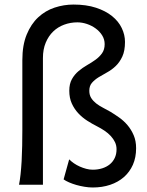

<svg xmlns="http://www.w3.org/2000/svg" viewBox="-20 -811 644 843"><path d="M283.7 -111.3Q292.5 -102.5 304.4 -94.2Q316.4 -85.9 330.1 -79.8Q343.8 -73.7 358.4 -69.8Q373 -65.9 387.2 -65.9Q409.7 -65.9 429 -72Q448.2 -78.1 462.2 -89.6Q476.1 -101.1 483.9 -117.7Q491.7 -134.3 491.7 -155.8Q491.7 -172.4 484.9 -186.8Q478 -201.2 466.3 -213.9Q454.6 -226.6 439 -237.1Q423.3 -247.6 406.2 -256.3Q384.8 -267.1 363 -281Q341.3 -294.9 323.7 -313.7Q306.2 -332.5 295.2 -356.7Q284.2 -380.9 284.2 -412.6Q284.2 -442.9 295.7 -463.4Q307.1 -483.9 324.5 -498.5Q341.8 -513.2 361.8 -524.7Q381.8 -536.1 399.2 -548.6Q416.5 -561 428 -577.1Q439.5 -593.3 439.5 -617.2Q439.5 -638.2 428.5 -655.8Q417.5 -673.3 400.1 -686Q382.8 -698.7 361.6 -705.8Q340.3 -712.9 319.8 -712.9Q289.1 -712.9 261.5 -702.6Q233.9 -692.4 213.4 -672.6Q192.9 -652.8 180.7 -623.5Q168.5 -594.2 168.5 -556.6V0H63.5Q67.4 -19 70.3 -45.9Q73.2 -72.8 75 -104.2Q76.7 -135.7 77.4 -170.7Q78.1 -205.6 78.1 -241.2V-546.9Q78.1 -612.8 97.2 -659.2Q116.2 -705.6 147.7 -734.9Q179.2 -764.2 219.7 -777.6Q260.3 -791 302.7 -791Q358.9 -791 401.4 -777.1Q443.8 -763.2 472.2 -740.2Q500.5 -717.3 514.6 -687.7Q528.8 -658.2 528.8 -627Q528.8 -587.9 517.1 -562.7Q505.4 -537.6 488 -521Q470.7 -504.4 450.4 -493.4Q430.2 -482.4 412.8 -471.7Q395.5 -460.9 383.8 -447.5Q372.1 -434.1 372.1 -412.6Q372.1 -393.6 380.6 -380.4Q389.2 -367.2 402.3 -356.9Q415.5 -346.7 432.1 -338.1Q448.7 -329.6 464.8 -320.3Q483.4 -309.1 503.4 -294.9Q523.4 -280.8 539.8 -261.5Q556.2 -242.2 566.9 -217.3Q577.6 -192.4 577.6 -160.2Q577.6 -119.6 563.5 -87.6Q549.3 -55.7 523.9 -33.4Q498.5 -11.2 463.6 0.5Q428.7 12.2 387.2 12.2Q369.6 12.2 350.8 9Q332 5.9 314.9 1Q297.9 -3.9 283.2 -10.3Q268.6 -16.6 259.3 -23.4Z"/></svg>

Font: Andika New Basic
Style: Regular
Weight: 400
Designer: Victor Gaultney, Annie Olsen, Julie Remington, Don Collingsworth, Eric Hays
Foundry: SIL International
Version: Version 5.500; ttfautohint (v1.8.3)